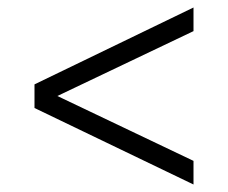

<svg xmlns="http://www.w3.org/2000/svg" viewBox="-20 -576 608 512"><path d="M72 -288V-351L496 -556V-493L133 -320L496 -147V-84Z"/></svg>

Font: Murecho Thin
Style: Regular
Weight: 400
Version: Version 1.010